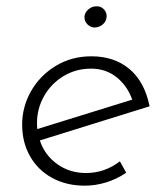

<svg xmlns="http://www.w3.org/2000/svg" viewBox="-20 -580 528 607"><path d="M252 -33Q311 -33 359 -70L379 -34Q350 -14 316 -3.5Q282 7 248 7Q190 7 145 -17.5Q100 -42 75 -86Q50 -130 50 -186Q50 -242 78 -291.5Q106 -341 156 -371.5Q206 -402 269 -402Q341 -402 389 -362Q437 -322 453 -244L106 -136Q121 -90 160.5 -61.5Q200 -33 252 -33ZM268 -363Q220 -363 181 -339.5Q142 -316 119.5 -276.5Q97 -237 97 -191Q97 -178 98 -172L398 -265Q383 -308 349 -335.5Q315 -363 268 -363ZM247 -525Q247 -540 259.5 -550.5Q272 -561 287 -560Q300 -560 309 -550Q318 -540 317 -527Q316 -512 304.5 -502.5Q293 -493 278 -493Q265 -494 256 -503.5Q247 -513 247 -525Z"/></svg>

Font: Josefin Sans Light
Style: Italic
Weight: 300
Italic angle: -7°
Designer: Santiago Orozco
Foundry: Typemade
Version: Version 2.000